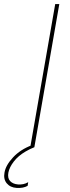

<svg xmlns="http://www.w3.org/2000/svg" viewBox="-82 -720 344 939"><path d="M188 -700H208L86 0H66ZM-60 124Q-54 88 -18 49.5Q18 11 74 -10L86 0Q63 9 43 21Q7 42 -14.5 70Q-36 98 -41 124Q-46 151 -32.5 165.5Q-19 180 6 182Q19 183 31.5 180.5Q44 178 56 171L53 189Q42 195 29 197.5Q16 200 -1 199Q-32 197 -49 176.5Q-66 156 -60 124Z"/></svg>

Font: Fixel Italic Variable Display Thin
Style: Italic
Weight: 100
Italic angle: -10°
Designer: AlfaBravo + MacPaw
Foundry: Kyrylo Tkachov, Marchela Mozhyna, Serhii Makarenko, Maria Weinstein, Zakhar Kryvoshyya
Version: Version 1.210;Glyphs 3.2 (3217)